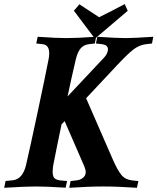

<svg xmlns="http://www.w3.org/2000/svg" viewBox="-37 -913 766 935"><path d="M467.8 -4.9Q395.5 -4.9 300.3 1.5L306.6 -31.2L335.9 -34.7Q354.5 -36.6 367.4 -47.4Q380.4 -58.1 380.4 -74.7Q380.4 -86.9 373.5 -103Q346.2 -167 277.8 -323.2L262.7 -307.6Q232.9 -164.1 221.7 -105Q219.2 -83 219.2 -78.1Q219.2 -62.5 222.9 -53.5Q226.6 -44.4 235.6 -40.3Q244.6 -36.1 253.7 -34.7Q262.7 -33.2 280.3 -32.2Q282.2 -32.2 283.4 -32.2Q284.7 -32.2 286.4 -32Q288.1 -31.7 289.6 -31.7L282.7 1Q188 -4.9 136.2 -4.9Q87.9 -4.9 -16.6 1.5L-9.8 -31.7L26.4 -35.2Q73.7 -41.5 89.8 -109.4Q108.4 -189 146.5 -367.9Q184.6 -546.9 200.2 -627.4Q202.6 -640.6 202.6 -653.8Q202.6 -694.3 170.9 -697.8L139.6 -701.2L146.5 -733.9Q239.7 -727.5 285.6 -727.5Q335.9 -727.5 431.2 -733.9L424.8 -701.2L395.5 -697.8Q370.6 -694.8 355.5 -677Q340.3 -659.2 332 -623Q311.5 -536.6 292 -443.4L469.2 -631.8Q487.8 -651.4 488.8 -672.9Q488.8 -679.2 486.1 -683.8Q483.4 -688.5 479.7 -691.2Q476.1 -693.8 469 -695.8Q461.9 -697.8 457.3 -698.2Q452.6 -698.7 443.4 -699.7Q434.1 -700.7 430.2 -701.2L437 -733.9Q530.3 -727.5 575.2 -727.5Q614.3 -727.5 709.5 -733.9L703.1 -701.2L673.8 -697.8Q640.6 -693.8 611.3 -670.9Q582 -647.9 531.2 -593.3L382.3 -434.6L512.2 -136.7Q535.6 -83.5 554.4 -60.8Q573.2 -38.1 605.5 -34.7L636.7 -31.2L629.9 1.5Q536.6 -4.9 467.8 -4.9ZM425.3 -724.6 322.8 -860.8 349.6 -892.1 445.8 -829.1Q508.8 -860.4 570.3 -893.1L585 -860.4Z"/></svg>

Font: Flanker
Style: Bold Italic
Weight: 700
Italic angle: -12°
Designer: Flanker
Version: Version 2.000